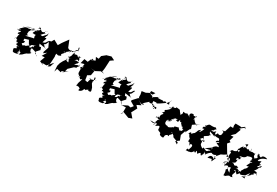

<svg xmlns="http://www.w3.org/2000/svg" viewBox="80 -2120 5073 3513"><g transform="rotate(30 2616.5 -364.0)"><path d="M312 -317C256 -311 295 -360 282 -408C250 -361 308 -371 308 -457C338 -453 423 -494 337 -460C430 -467 358 -424 361 -390C369 -398 450 -368 445 -420C395 -338 444 -350 431 -295C421 -281 482 -259 473 -299L477 -309L422 -318L268 -281ZM510 -173C469 -213 496 -133 430 -135C440 -197 490 -218 436 -191C442 -164 394 -153 364 -118C370 -148 310 -98 312 -102C276 -142 267 -114 313 -158C329 -245 277 -130 282 -226L364 -251L405 -178L430 -171L460 -196L588 -238L568 -287L689 -270L701 -262C737 -261 692 -253 654 -308C623 -235 685 -286 641 -317C692 -332 682 -400 711 -399C666 -407 713 -442 648 -352C689 -378 661 -354 603 -334C605 -376 663 -471 596 -422C596 -437 606 -441 624 -539C626 -533 568 -458 615 -474C636 -512 597 -499 547 -432C484 -421 475 -486 443 -378C533 -453 550 -510 582 -499C563 -500 513 -517 581 -549C583 -569 554 -512 516 -499C467 -489 474 -539 403 -553C443 -525 432 -546 466 -522C426 -560 449 -564 405 -501C447 -553 494 -515 408 -475C420 -493 368 -465 428 -458C350 -450 390 -481 288 -392C381 -482 354 -510 354 -439C390 -508 287 -464 340 -431C322 -460 195 -401 261 -417C253 -437 252 -427 146 -406C174 -401 176 -417 300 -470C216 -454 196 -424 113 -344C117 -306 167 -371 137 -329C102 -333 70 -288 79 -319C88 -313 127 -320 114 -301C106 -354 87 -273 147 -315C195 -300 99 -274 135 -243C187 -273 152 -262 149 -177C169 -169 98 -141 173 -186C89 -148 135 -118 129 -164C169 -189 114 -164 182 -142C162 -108 186 -97 204 -85C149 -126 209 -114 217 -96C183 -69 209 -47 272 -54C192 -39 250 -23 247 -2C160 25 219 54 208 70C219 104 284 83 305 79C342 28 326 53 289 57C348 -22 288 38 308 -14C320 58 368 -21 335 78C447 7 344 84 424 11C381 34 429 13 449 -11C530 -42 480 -48 486 -62C464 -37 489 -4 532 -77C507 -25 455 -135 494 -143C577 -120 602 -109 585 -98C586 -80 626 -92 632 -51L579 -126L641 -193L624 -244L568 -237L503 -203Z M903 0 920 -79 922 -105 928 -217C928 -256 913 -230 930 -284C976 -255 991 -282 1027 -295C1021 -289 1000 -309 1012 -326C1074 -391 1095 -421 1029 -391C1087 -443 1053 -392 1052 -489C1049 -448 1013 -441 1044 -368C988 -398 1070 -372 1120 -452C1113 -397 1148 -413 1118 -417C1148 -496 1225 -490 1208 -457C1175 -418 1209 -396 1151 -342C1143 -379 1112 -301 1220 -352C1129 -318 1186 -314 1194 -251C1124 -263 1120 -303 1153 -299L1099 -223L1067 -162L1050 -98L1058 21L1078 -48L1166 -27L1167 -51L1285 -111L1189 -40L1229 -96L1239 -141L1329 -227L1373 -242L1409 -360C1378 -286 1433 -321 1362 -257C1440 -294 1410 -325 1308 -267C1341 -333 1353 -299 1363 -353C1346 -340 1283 -380 1244 -309C1302 -376 1318 -401 1347 -357C1354 -423 1316 -409 1336 -436C1384 -479 1351 -430 1313 -454C1327 -413 1307 -420 1297 -441C1282 -389 1312 -479 1219 -438C1204 -501 1198 -520 1204 -513C1259 -555 1258 -510 1241 -586C1219 -597 1223 -559 1255 -518C1260 -509 1262 -531 1236 -518C1152 -467 1170 -420 1146 -473C1138 -463 1073 -435 1031 -525C1006 -497 974 -468 1025 -511C995 -535 974 -498 1001 -508C992 -490 1003 -535 1059 -485L1003 -624L936 -533L912 -499L870 -429L767 -485L736 -430L692 -416L744 -303L707 -192L714 -168L773 -214L713 -113L775 -117L737 -13L821 22L785 -6L876 -5L977 -119L946 -25Z M1580 -513 1527 -509 1497 -439 1420 -453 1397 -356 1467 -374 1452 -257 1429 -287 1487 -333 1451 -280C1452 -192 1448 -174 1467 -158C1500 -133 1482 -124 1552 -154C1479 -193 1552 -109 1483 -118C1512 -158 1529 -50 1566 -118C1581 -108 1531 -27 1538 14C1573 -17 1551 -29 1527 39C1575 39 1574 27 1617 61C1609 69 1595 112 1635 93C1679 75 1688 37 1689 22C1731 26 1754 49 1720 29C1715 20 1792 -27 1765 16C1838 17 1824 1 1802 -71L1761 -136L1755 -190C1791 -159 1746 -223 1752 -259C1799 -270 1743 -186 1813 -233C1751 -211 1763 -199 1675 -184C1731 -232 1679 -157 1683 -118C1598 -114 1635 -132 1608 -227L1612 -222L1670 -256L1688 -355L1608 -367L1697 -359L1791 -409L1867 -399L1815 -417L1822 -450L1828 -499L1836 -658L1902 -704L1825 -742L1748 -719L1736 -717L1657 -653L1643 -588L1582 -593L1612 -531L1533 -496L1524 -404L1547 -535Z M2123 -317C2067 -311 2106 -360 2093 -408C2061 -361 2119 -371 2119 -457C2149 -453 2234 -494 2148 -460C2241 -467 2169 -424 2172 -390C2180 -398 2261 -368 2256 -420C2206 -338 2255 -350 2242 -295C2232 -281 2293 -259 2284 -299L2288 -309L2233 -318L2079 -281ZM2321 -173C2280 -213 2307 -133 2241 -135C2251 -197 2301 -218 2247 -191C2253 -164 2205 -153 2175 -118C2181 -148 2121 -98 2123 -102C2087 -142 2078 -114 2124 -158C2140 -245 2088 -130 2093 -226L2175 -251L2216 -178L2241 -171L2271 -196L2399 -238L2379 -287L2500 -270L2512 -262C2548 -261 2503 -253 2465 -308C2434 -235 2496 -286 2452 -317C2503 -332 2493 -400 2522 -399C2477 -407 2524 -442 2459 -352C2500 -378 2472 -354 2414 -334C2416 -376 2474 -471 2407 -422C2407 -437 2417 -441 2435 -539C2437 -533 2379 -458 2426 -474C2447 -512 2408 -499 2358 -432C2295 -421 2286 -486 2254 -378C2344 -453 2361 -510 2393 -499C2374 -500 2324 -517 2392 -549C2394 -569 2365 -512 2327 -499C2278 -489 2285 -539 2214 -553C2254 -525 2243 -546 2277 -522C2237 -560 2260 -564 2216 -501C2258 -553 2305 -515 2219 -475C2231 -493 2179 -465 2239 -458C2161 -450 2201 -481 2099 -392C2192 -482 2165 -510 2165 -439C2201 -508 2098 -464 2151 -431C2133 -460 2006 -401 2072 -417C2064 -437 2063 -427 1957 -406C1985 -401 1987 -417 2111 -470C2027 -454 2007 -424 1924 -344C1928 -306 1978 -371 1948 -329C1913 -333 1881 -288 1890 -319C1899 -313 1938 -320 1925 -301C1917 -354 1898 -273 1958 -315C2006 -300 1910 -274 1946 -243C1998 -273 1963 -262 1960 -177C1980 -169 1909 -141 1984 -186C1900 -148 1946 -118 1940 -164C1980 -189 1925 -164 1993 -142C1973 -108 1997 -97 2015 -85C1960 -126 2020 -114 2028 -96C1994 -69 2020 -47 2083 -54C2003 -39 2061 -23 2058 -2C1971 25 2030 54 2019 70C2030 104 2095 83 2116 79C2153 28 2137 53 2100 57C2159 -22 2099 38 2119 -14C2131 58 2179 -21 2146 78C2258 7 2155 84 2235 11C2192 34 2240 13 2260 -11C2341 -42 2291 -48 2297 -62C2275 -37 2300 -4 2343 -77C2318 -25 2266 -135 2305 -143C2388 -120 2413 -109 2396 -98C2397 -80 2437 -92 2443 -51L2390 -126L2452 -193L2435 -244L2379 -237L2314 -203Z M2825 -513 2760 -512 2699 -480 2619 -469 2633 -403V-350L2651 -323L2635 -332L2543 -232L2544 -211L2633 -158L2594 -108L2539 -118L2432 -64L2519 -66L2518 60L2492 88L2523 28L2653 77L2723 51L2651 -34L2644 -28L2710 -153L2663 -202L2746 -242L2643 -310C2715 -260 2768 -252 2749 -271C2784 -251 2788 -298 2741 -273C2786 -320 2746 -291 2842 -372C2844 -341 2880 -363 2919 -369C2945 -359 2938 -301 2943 -312C2959 -352 3032 -363 3002 -308C2998 -307 2970 -343 2962 -291C2980 -295 2986 -304 2954 -356C2911 -318 2896 -365 2896 -418L2956 -422L2971 -411L3030 -445L3135 -518L3187 -592C3182 -588 3144 -574 3178 -508C3156 -492 3110 -512 3092 -519C3104 -541 3036 -490 3057 -482C3069 -534 3022 -502 2938 -509C2932 -532 2902 -477 2970 -551C2927 -509 2809 -464 2861 -468C2829 -447 2775 -412 2882 -398L2834 -487L2767 -513L2770 -556L2857 -562Z M3321 -256C3387 -274 3370 -306 3345 -282C3347 -316 3420 -311 3374 -318C3452 -380 3369 -350 3375 -349C3440 -332 3477 -380 3427 -324C3484 -310 3474 -297 3493 -368C3507 -341 3499 -324 3546 -341C3520 -331 3539 -321 3587 -268C3611 -323 3582 -223 3633 -242C3616 -179 3587 -185 3626 -205C3546 -183 3577 -200 3580 -169C3552 -249 3547 -184 3550 -229C3554 -237 3506 -219 3464 -211C3465 -159 3432 -197 3448 -187C3442 -172 3339 -116 3356 -153C3275 -145 3283 -203 3282 -190C3285 -216 3270 -280 3357 -255L3288 -223ZM3778 -454C3814 -426 3820 -406 3808 -440C3811 -444 3770 -420 3713 -508C3691 -442 3711 -529 3705 -556C3758 -577 3703 -591 3713 -535C3734 -563 3716 -564 3741 -567C3626 -546 3683 -545 3663 -573C3595 -590 3569 -533 3623 -483C3547 -552 3537 -511 3551 -554C3542 -486 3464 -539 3468 -518C3492 -471 3445 -468 3458 -441C3375 -535 3413 -520 3375 -525C3326 -530 3305 -536 3321 -526C3312 -492 3267 -508 3240 -504C3329 -524 3231 -504 3261 -519C3252 -475 3211 -427 3255 -469C3226 -482 3169 -443 3231 -463C3301 -507 3211 -411 3171 -386C3246 -401 3216 -422 3162 -384C3152 -332 3212 -397 3136 -310C3200 -334 3144 -269 3208 -314C3187 -328 3114 -263 3146 -211C3112 -215 3074 -171 3089 -171C3069 -244 3095 -173 3129 -200C3133 -252 3100 -165 3113 -242C3093 -170 3147 -176 3173 -180C3108 -161 3141 -117 3109 -31C3149 -85 3125 -158 3187 -179C3115 -142 3115 -82 3094 -83C3064 -59 3142 -98 3022 -84C3117 -59 3103 -61 3119 -115C3173 -61 3172 -121 3154 -64C3193 -67 3139 -89 3155 -43C3224 -89 3234 -97 3236 -5C3263 14 3318 25 3300 30C3293 66 3366 83 3387 69C3398 28 3380 36 3406 5C3507 -51 3493 -68 3499 -86C3437 -91 3439 -68 3386 -32L3455 2L3472 -99L3530 -54L3545 -28L3661 15L3665 54L3609 17L3679 -34L3642 -132L3681 -246L3683 -208L3738 -319L3752 -309L3725 -395L3859 -485L3801 -440Z M4039 -256C4047 -307 4041 -271 4017 -324C4103 -386 4080 -346 4115 -420C4132 -392 4103 -376 4071 -456C4185 -427 4211 -388 4177 -438C4262 -404 4282 -456 4298 -390C4309 -380 4250 -387 4259 -337C4335 -392 4345 -352 4277 -337C4317 -301 4345 -323 4353 -283C4308 -277 4312 -286 4266 -242L4255 -219L4139 -140C4265 -167 4255 -156 4262 -190C4230 -214 4295 -234 4248 -154C4279 -219 4245 -130 4221 -135C4200 -93 4166 -118 4117 -143C4107 -83 4092 -156 4110 -111C4055 -150 4034 -152 4040 -222C4029 -186 4032 -266 4075 -258C4071 -185 4021 -289 4030 -235C3982 -223 3999 -277 3970 -239L4029 -296ZM4588 -850 4528 -806 4505 -813 4405 -814 4397 -771 4406 -721 4350 -723 4310 -595 4253 -583 4291 -571 4285 -494 4303 -473C4296 -505 4283 -518 4283 -512C4274 -477 4233 -477 4205 -506C4237 -501 4173 -442 4164 -435C4222 -451 4153 -486 4202 -415C4180 -456 4163 -464 4171 -515C4141 -497 4153 -468 4078 -486C4165 -520 4085 -500 4164 -553C4157 -531 4111 -597 4120 -566C4002 -539 4017 -598 3952 -503C3961 -550 3917 -484 3978 -486C3917 -485 3913 -437 3918 -459C3957 -432 3896 -432 3926 -469C3927 -479 3883 -406 3960 -445C3944 -376 3877 -296 3920 -402C3850 -352 3890 -364 3836 -274C3861 -305 3823 -284 3793 -238C3806 -265 3762 -289 3751 -217C3808 -241 3786 -302 3767 -226C3781 -209 3775 -190 3819 -155C3804 -78 3842 -90 3841 -101C3886 -29 3883 -20 3882 -22C3863 -73 3895 -98 3878 -82C3970 -87 3885 17 3906 33C3855 -9 3872 67 3851 74C3865 49 3898 74 3938 53C3941 52 3973 62 4010 -14C3960 -25 3972 37 4011 -12C3992 30 4003 -10 4030 23C4036 -61 4044 -21 4072 17C4143 -74 4114 4 4154 11C4152 -34 4191 -7 4167 -87C4210 -16 4205 -107 4202 -37C4219 -77 4283 -139 4301 -129C4291 -126 4342 -103 4389 -143C4395 -83 4380 -137 4383 -49C4338 -96 4290 -90 4271 -16L4361 -37L4351 -29L4368 7L4409 -85L4367 -87L4452 -189L4504 -214L4555 -247L4526 -295L4452 -420L4496 -471L4465 -491L4494 -585L4433 -583L4501 -648L4544 -762L4510 -767L4613 -850L4589 -827L4614 -813Z M4740 -256C4758 -239 4757 -278 4804 -289C4787 -365 4809 -383 4804 -316C4743 -339 4770 -334 4800 -342C4883 -353 4894 -421 4887 -404C4975 -437 5015 -436 4976 -351C4997 -383 5038 -408 4975 -347C5044 -335 5066 -363 4965 -307C4974 -315 4975 -303 5009 -345C4972 -262 4926 -221 5007 -255C4988 -175 4942 -179 4965 -187C4941 -157 4961 -176 4931 -130C4903 -110 4960 -83 4908 -103C4869 -44 4895 -76 4881 -108C4838 -77 4851 -88 4870 -111C4817 -131 4773 -76 4853 -139C4779 -172 4798 -138 4780 -142C4725 -138 4790 -164 4706 -164C4756 -190 4768 -184 4768 -252C4698 -215 4767 -332 4773 -281L4776 -264ZM4558 -256C4562 -196 4557 -214 4568 -206C4628 -241 4600 -229 4598 -195C4582 -174 4614 -180 4638 -139C4545 -102 4577 -100 4569 -37C4553 -111 4647 -120 4609 -139C4651 -101 4591 -67 4625 -101C4599 -56 4619 9 4625 -76C4559 -34 4617 -127 4615 -49C4681 -99 4676 -58 4689 -58C4713 -60 4718 -99 4744 -51C4706 -78 4754 -4 4754 22C4679 -22 4707 -23 4682 -43C4693 -68 4704 -22 4668 1C4697 68 4677 92 4687 121C4752 55 4685 110 4707 122C4819 27 4767 100 4848 64C4797 35 4836 2 4848 -50C4847 -59 4831 -49 4805 -59C4840 -99 4865 -21 4888 -19C4947 -87 4918 -64 4937 -65C4916 -47 4962 -41 5017 -76C5039 -74 5039 -101 5091 -163C5082 -113 5069 -81 5037 -53C5068 -14 5049 -28 4975 -32C5071 -55 5106 -152 5106 -115C5124 -187 5182 -141 5143 -199C5138 -180 5223 -235 5206 -176C5180 -221 5217 -244 5129 -236C5217 -350 5145 -324 5224 -345C5167 -343 5208 -321 5214 -382C5157 -342 5167 -301 5140 -340C5188 -363 5134 -346 5188 -390C5177 -415 5139 -340 5162 -452C5114 -437 5085 -399 5102 -454C5152 -523 5213 -524 5233 -537C5212 -553 5121 -567 5118 -508C5048 -517 5088 -548 5053 -545C5018 -554 5072 -523 5053 -517C5095 -572 5038 -507 5037 -526C5045 -537 5037 -494 5066 -481C5054 -420 5056 -491 5030 -429C5032 -443 4958 -443 5007 -552C4986 -473 4968 -539 4900 -506C4875 -506 4924 -512 4886 -566C4914 -548 4909 -525 4884 -513C4921 -504 4915 -509 4874 -506C4851 -526 4846 -543 4844 -516C4774 -511 4821 -546 4750 -572C4814 -616 4805 -608 4792 -529C4728 -504 4718 -548 4769 -502C4712 -502 4767 -538 4727 -510C4666 -433 4697 -418 4724 -426C4716 -357 4681 -434 4718 -372C4700 -405 4665 -392 4719 -459C4640 -431 4702 -428 4675 -387C4611 -342 4600 -383 4599 -359C4573 -361 4566 -297 4562 -328C4630 -321 4577 -293 4596 -217C4643 -206 4653 -211 4644 -113L4612 -206L4569 -239Z"/></g></svg>

Font: Hussar Lance
Style: Italic
Weight: 700
Foundry: Cannot Into Space Fonts, PlusOne Fonts
Version: Version 2.27